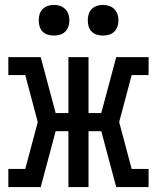

<svg xmlns="http://www.w3.org/2000/svg" viewBox="-20 -763 640 783"><path d="M14 0V-74H83L134 -265L83 -457H14V-530H146L207 -302H259V-530H341V-302H393L454 -530H586V-457H517L466 -265L517 -74H586V0H454L393 -228H341V0H259V-228H207L146 0ZM400 -618Q387 -618 375 -621.5Q363 -625 354 -634Q345 -643 341.5 -655Q338 -667 338 -680Q338 -693 341.5 -705Q345 -717 354 -726Q363 -735 375 -739Q387 -743 400 -743Q413 -743 425 -739Q437 -735 446 -726Q455 -717 459 -705Q463 -693 463 -680Q463 -667 459 -655Q455 -643 446 -634Q437 -625 425 -621.5Q413 -618 400 -618ZM200 -618Q187 -618 175 -621.5Q163 -625 154 -634Q145 -643 141.5 -655Q138 -667 138 -680Q138 -693 141.5 -705Q145 -717 154 -726Q163 -735 175 -739Q187 -743 200 -743Q213 -743 225 -739Q237 -735 246 -726Q255 -717 259 -705Q263 -693 263 -680Q263 -667 259 -655Q255 -643 246 -634Q237 -625 225 -621.5Q213 -618 200 -618Z"/></svg>

Font: Iosevka Curly Slab Extended
Style: Regular
Weight: 400
Width: 7
Monospace: yes
Designer: Belleve Invis
Foundry: Belleve Invis
Version: Version 11.1.0; ttfautohint (v1.8.3)